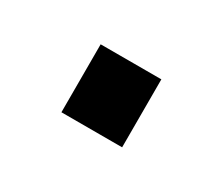

<svg xmlns="http://www.w3.org/2000/svg" viewBox="-39 -178 294 252"><g transform="rotate(30 108.5 -51.5)"><path d="M153 -103H61V0H153Z"/></g></svg>

Font: United Sans Light
Style: Regular
Weight: 300
Designer: Pablo Impallari, Rodrigo Fuenzalida (Modified by Dan O. Williams)
Version: Version 1.000;PS 001.000;hotconv 1.0.88;makeotf.lib2.5.64775